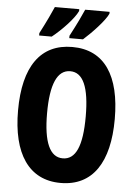

<svg xmlns="http://www.w3.org/2000/svg" viewBox="-62 -977 732 1034"><g transform="rotate(5 304.5 -460.5)"><path d="M488 -921V-931H356C345 -905 319 -850 284 -784V-771H358C402 -810 471 -882 488 -921ZM324 -921V-931H192C181 -905 156 -851 121 -784V-771H189C244 -815 305 -880 324 -921ZM566 -358C566 -591 480 -725 305 -725C134 -725 43 -598 43 -359C43 -127 132 10 305 10C479 10 566 -125 566 -358ZM200 -358C200 -515 235 -594 305 -594C374 -594 409 -518 409 -358C409 -198 375 -123 305 -123C235 -123 200 -202 200 -358Z"/></g></svg>

Font: Noto Sans Gurmukhi UI ExtraCondensed ExtraBold
Style: Regular
Weight: 800
Width: 2
Designer: Jelle Bosma - Monotype Design Team
Foundry: Monotype Imaging Inc.
Version: Version 2.004